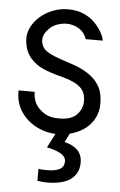

<svg xmlns="http://www.w3.org/2000/svg" viewBox="-54 -565 528 843"><g transform="rotate(5 210.0 -143.0)"><path d="M316.2 -125.3Q317.2 -159.1 303.5 -178Q289.9 -197 263.9 -209.1Q237.9 -221.2 199 -231.1Q160.1 -240.9 127 -255.1Q93.9 -269.2 69.9 -297.2Q46 -325.3 40.9 -367.2Q36.9 -400 50 -428Q63.1 -456.1 86.6 -477.5Q110.1 -499 142.9 -512.4Q175.8 -525.8 211.1 -525.8Q251 -525.8 280.6 -512.9Q310.1 -500 330.1 -479.5Q350 -459.1 361.6 -438.1Q373.2 -417.2 375.3 -402H300Q290.9 -430.8 265.9 -446.5Q240.9 -462.1 211.1 -462.1Q190.9 -462.1 167.9 -454Q144.9 -446 125.5 -422Q106.1 -398 111.1 -371.2Q116.2 -347 134.6 -334.1Q153 -321.2 183.6 -310.1Q214.1 -299 251 -287.1Q287.9 -275.3 320.5 -254.5Q353 -233.8 371 -203Q388.9 -172.2 388.9 -125.3Q388.9 -89.9 374.5 -61.9Q360.1 -33.8 335.6 -14.9Q311.1 4 278.5 14.1Q246 24.2 211.1 24.2Q175.8 24.2 141.9 11.6Q108.1 -1 82.1 -23.5Q56.1 -46 40.7 -77.5Q25.3 -109.1 25.8 -152H97Q97 -125.8 107.6 -103.3Q118.2 -80.8 145.7 -62.4Q173.2 -43.9 216.2 -44.9Q265.2 -44.9 289.6 -68.4Q314.1 -91.9 316.2 -125.3ZM325.3 139.9Q325.3 186.9 290.7 213.4Q256.1 239.9 182.8 239.9Q172.2 239.9 161.1 238.4Q150 236.9 142.9 235.9V182.8Q150 184.8 162.1 185.4Q174.2 185.9 181.8 185.9Q217.2 185.9 236.6 175.5Q256.1 165.2 256.1 140.9Q256.1 128.8 249.5 120.5Q242.9 112.1 232.1 106.1Q221.2 100 205.6 94.9Q189.9 89.9 172.2 85.9L216.2 0H275.3L247 56.1Q264.1 60.1 278 66.7Q291.9 73.2 302.5 83.1Q313.1 92.9 319.2 107.1Q325.3 121.2 325.3 139.9Z"/></g></svg>

Font: Myanmar KatKuu
Style: Regular
Weight: 400
Designer: Khon Soe Zaw Thu
Foundry: MPUA
Version: Version 1.00 September 13, 2016, initial release